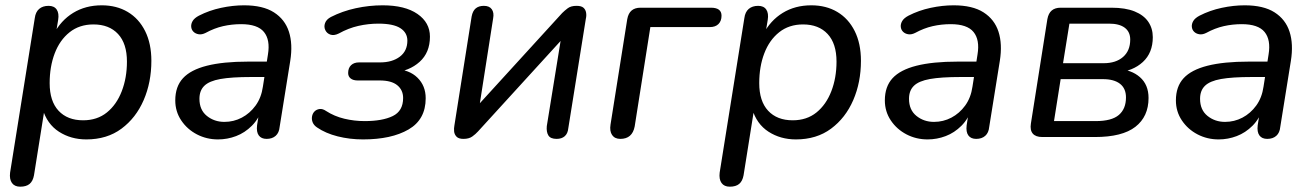

<svg xmlns="http://www.w3.org/2000/svg" viewBox="-20 -516 4950 723"><path d="M56 187Q35 187 25 173Q15 159 18 134L111 -448Q114 -471 127.5 -482.5Q141 -494 163 -494Q184 -494 193.5 -480Q203 -466 199 -441L187 -369L182 -387Q209 -439 255.5 -467.5Q302 -496 363 -496Q419 -496 461 -471Q503 -446 526.5 -399Q550 -352 550 -287Q550 -206 521 -139Q492 -72 437.5 -31.5Q383 9 305 9Q247 9 202 -20Q157 -49 140 -107H148L108 144Q104 166 91.5 176.5Q79 187 56 187ZM293 -63Q346 -63 382.5 -92.5Q419 -122 438.5 -172.5Q458 -223 458 -284Q458 -352 424.5 -388Q391 -424 332 -424Q279 -424 242 -394.5Q205 -365 186 -315Q167 -265 167 -203Q167 -135 200.5 -99Q234 -63 293 -63Z M801 9Q758 9 721.5 -10Q685 -29 662.5 -62.5Q640 -96 640 -138Q640 -190 669 -221.5Q698 -253 759 -268.5Q820 -284 915 -284H996L987 -226H925Q852 -226 810 -218.5Q768 -211 749.5 -193Q731 -175 731 -144Q731 -102 759 -79.5Q787 -57 825 -57Q860 -57 890.5 -73Q921 -89 942.5 -118.5Q964 -148 970 -190L989 -311Q998 -366 974 -395.5Q950 -425 888 -425Q853 -425 820 -417.5Q787 -410 754 -392Q740 -385 728 -387Q716 -389 708.5 -396.5Q701 -404 700 -415Q699 -426 705.5 -437Q712 -448 729 -457Q768 -477 812.5 -486.5Q857 -496 899 -496Q970 -496 1011.5 -469.5Q1053 -443 1068 -396.5Q1083 -350 1073 -287L1033 -38Q1031 -16 1018 -4.5Q1005 7 984 7Q964 7 954.5 -6Q945 -19 948 -44L960 -121L968 -109Q955 -69 928.5 -42.5Q902 -16 869 -3.5Q836 9 801 9Z M1347 9Q1297 9 1251.5 -2.5Q1206 -14 1174 -36Q1162 -44 1157.5 -55Q1153 -66 1155 -77.5Q1157 -89 1164.5 -96.5Q1172 -104 1183.5 -105.5Q1195 -107 1208 -98Q1239 -78 1276.5 -69Q1314 -60 1353 -60Q1420 -60 1459 -79Q1498 -98 1498 -147Q1498 -177 1476 -195Q1454 -213 1410 -213H1327Q1310 -213 1300.5 -220.5Q1291 -228 1291 -241Q1291 -260 1302 -270.5Q1313 -281 1332 -281H1411Q1457 -281 1485.5 -302.5Q1514 -324 1514 -363Q1514 -393 1487.5 -410Q1461 -427 1405 -427Q1367 -427 1329.5 -418.5Q1292 -410 1256 -390Q1238 -381 1224.5 -385.5Q1211 -390 1205 -402.5Q1199 -415 1204 -429Q1209 -443 1226 -452Q1269 -474 1319.5 -485Q1370 -496 1421 -496Q1505 -496 1552 -463.5Q1599 -431 1599 -378Q1599 -318 1560 -283Q1521 -248 1462 -243L1467 -256Q1521 -254 1552 -223.5Q1583 -193 1583 -146Q1583 -66 1518.5 -28.5Q1454 9 1347 9Z M1725 7Q1707 7 1699 -1.5Q1691 -10 1690 -21.5Q1689 -33 1691 -43L1756 -454Q1760 -475 1771.5 -484.5Q1783 -494 1802 -494Q1823 -494 1832 -481Q1841 -468 1837 -447L1781 -89H1752L2097 -467Q2106 -476 2118 -485Q2130 -494 2151 -494Q2169 -494 2177 -487Q2185 -480 2187 -468.5Q2189 -457 2186 -445L2120 -33Q2118 -13 2106.5 -3Q2095 7 2076 7Q2053 7 2045 -6Q2037 -19 2039 -41L2097 -399H2125L1780 -21Q1771 -11 1758.5 -2Q1746 7 1725 7Z M2316 7Q2295 7 2285 -7.5Q2275 -22 2279 -47L2342 -444Q2346 -466 2358.5 -476.5Q2371 -487 2392 -487H2657Q2677 -487 2687 -479.5Q2697 -472 2697 -457Q2697 -437 2685.5 -425.5Q2674 -414 2653 -414H2429L2370 -40Q2361 7 2316 7Z M2728 187Q2707 187 2697 173Q2687 159 2690 134L2783 -448Q2786 -471 2799.5 -482.5Q2813 -494 2835 -494Q2856 -494 2865.5 -480Q2875 -466 2871 -441L2859 -369L2854 -387Q2881 -439 2927.5 -467.5Q2974 -496 3035 -496Q3091 -496 3133 -471Q3175 -446 3198.5 -399Q3222 -352 3222 -287Q3222 -206 3193 -139Q3164 -72 3109.5 -31.5Q3055 9 2977 9Q2919 9 2874 -20Q2829 -49 2812 -107H2820L2780 144Q2776 166 2763.5 176.5Q2751 187 2728 187ZM2965 -63Q3018 -63 3054.5 -92.5Q3091 -122 3110.5 -172.5Q3130 -223 3130 -284Q3130 -352 3096.5 -388Q3063 -424 3004 -424Q2951 -424 2914 -394.5Q2877 -365 2858 -315Q2839 -265 2839 -203Q2839 -135 2872.5 -99Q2906 -63 2965 -63Z M3473 9Q3430 9 3393.5 -10Q3357 -29 3334.5 -62.5Q3312 -96 3312 -138Q3312 -190 3341 -221.5Q3370 -253 3431 -268.5Q3492 -284 3587 -284H3668L3659 -226H3597Q3524 -226 3482 -218.5Q3440 -211 3421.5 -193Q3403 -175 3403 -144Q3403 -102 3431 -79.5Q3459 -57 3497 -57Q3532 -57 3562.5 -73Q3593 -89 3614.5 -118.5Q3636 -148 3642 -190L3661 -311Q3670 -366 3646 -395.5Q3622 -425 3560 -425Q3525 -425 3492 -417.5Q3459 -410 3426 -392Q3412 -385 3400 -387Q3388 -389 3380.5 -396.5Q3373 -404 3372 -415Q3371 -426 3377.5 -437Q3384 -448 3401 -457Q3440 -477 3484.5 -486.5Q3529 -496 3571 -496Q3642 -496 3683.5 -469.5Q3725 -443 3740 -396.5Q3755 -350 3745 -287L3705 -38Q3703 -16 3690 -4.5Q3677 7 3656 7Q3636 7 3626.5 -6Q3617 -19 3620 -44L3632 -121L3640 -109Q3627 -69 3600.5 -42.5Q3574 -16 3541 -3.5Q3508 9 3473 9Z M3905 0Q3880 0 3869 -13Q3858 -26 3862 -51L3924 -444Q3928 -466 3940.5 -476.5Q3953 -487 3974 -487H4165Q4218 -487 4252.5 -473Q4287 -459 4304 -434Q4321 -409 4321 -376Q4321 -317 4283.5 -282.5Q4246 -248 4186 -243L4188 -256Q4240 -254 4272.5 -225.5Q4305 -197 4305 -147Q4305 -77 4255.5 -38.5Q4206 0 4103 0ZM3949 -60H4106Q4166 -60 4193 -83Q4220 -106 4220 -149Q4220 -183 4197.5 -200.5Q4175 -218 4133 -218H3974ZM3983 -278H4136Q4182 -278 4209 -301.5Q4236 -325 4236 -367Q4236 -396 4215.5 -411.5Q4195 -427 4156 -427H4007Z M4569 9Q4526 9 4489.5 -10Q4453 -29 4430.5 -62.5Q4408 -96 4408 -138Q4408 -190 4437 -221.5Q4466 -253 4527 -268.5Q4588 -284 4683 -284H4764L4755 -226H4693Q4620 -226 4578 -218.5Q4536 -211 4517.5 -193Q4499 -175 4499 -144Q4499 -102 4527 -79.5Q4555 -57 4593 -57Q4628 -57 4658.5 -73Q4689 -89 4710.5 -118.5Q4732 -148 4738 -190L4757 -311Q4766 -366 4742 -395.5Q4718 -425 4656 -425Q4621 -425 4588 -417.5Q4555 -410 4522 -392Q4508 -385 4496 -387Q4484 -389 4476.5 -396.5Q4469 -404 4468 -415Q4467 -426 4473.5 -437Q4480 -448 4497 -457Q4536 -477 4580.5 -486.5Q4625 -496 4667 -496Q4738 -496 4779.5 -469.5Q4821 -443 4836 -396.5Q4851 -350 4841 -287L4801 -38Q4799 -16 4786 -4.5Q4773 7 4752 7Q4732 7 4722.5 -6Q4713 -19 4716 -44L4728 -121L4736 -109Q4723 -69 4696.5 -42.5Q4670 -16 4637 -3.5Q4604 9 4569 9Z"/></svg>

Font: Nunito Medium
Style: Italic
Weight: 500
Designer: Vernon Adams
Foundry: Vernon Adams
Version: Version 3.601